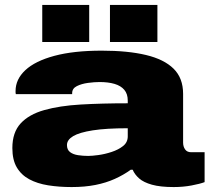

<svg xmlns="http://www.w3.org/2000/svg" viewBox="-20 -745 848 777"><path d="M270 12Q219 12 175 5Q131 -2 98.5 -19.5Q66 -37 48 -67.5Q30 -98 30 -146Q30 -209 63.5 -245.5Q97 -282 159 -299.5Q221 -317 306.5 -322Q392 -327 497 -327V-338Q497 -365 483 -381.5Q469 -398 443.5 -405.5Q418 -413 383 -413Q362 -413 336 -409.5Q310 -406 291 -396.5Q272 -387 272 -368V-364H44Q43 -368 43 -370.5Q43 -373 43 -377Q43 -424 82.5 -461Q122 -498 200 -519Q278 -540 392 -540Q497 -540 570.5 -522.5Q644 -505 682.5 -467Q721 -429 721 -365V-168Q721 -152 729 -140.5Q737 -129 753 -129H808V-8Q790 -1 755.5 5.5Q721 12 683 12Q629 12 595 2.5Q561 -7 543 -23Q525 -39 517 -58H509Q480 -37 444.5 -21Q409 -5 366 3.5Q323 12 270 12ZM337 -114Q352 -114 378 -117.5Q404 -121 431.5 -130Q459 -139 478 -154Q497 -169 497 -193V-226Q410 -226 355.5 -217.5Q301 -209 276 -194Q251 -179 251 -158Q251 -139 263.5 -129.5Q276 -120 296 -117Q316 -114 337 -114ZM151 -575V-725H341V-575ZM425 -575V-725H617V-575Z"/></svg>

Font: Archivo Expanded Black
Style: Regular
Weight: 900
Width: 7
Designer: Hector Gatti
Foundry: Omnibus-Type
Version: Version 2.001